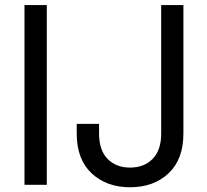

<svg xmlns="http://www.w3.org/2000/svg" viewBox="-20 -748 839 777"><path d="M169.4 -727.5V0H79.1V-727.5ZM506.3 9.8Q411.1 9.8 350.8 -46.6Q290.5 -103 290.5 -207.5V-246.6H380.9V-207.5Q380.9 -140.1 415.3 -105Q449.7 -69.8 506.3 -69.8Q563 -69.8 597.7 -105Q632.3 -140.1 632.3 -207.5V-727.5H722.2V-207.5Q722.2 -103 662.1 -46.6Q602.1 9.8 506.3 9.8Z"/></svg>

Font: Inter 24pt
Style: Regular
Weight: 400
Designer: Rasmus Andersson
Foundry: rsms
Version: Version 4.001;git-66647c0bb